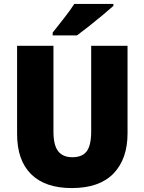

<svg xmlns="http://www.w3.org/2000/svg" viewBox="-20 -1013 735 977"><path d="M629 -335Q629 -204 557.5 -130Q486 -56 345 -56Q210 -56 138.5 -126.5Q67 -197 67 -331V-780H252V-343Q252 -274 276 -243.5Q300 -213 348 -213Q399 -213 421.5 -243.5Q444 -274 444 -344V-780H629ZM557 -983Q537 -965 503.5 -937Q470 -909 434 -880.5Q398 -852 372 -833H248V-847Q273 -879 305 -919.5Q337 -960 358 -993H557Z"/></svg>

Font: Noto Sans Malayalam UI SemiCondensed Black
Style: Regular
Weight: 900
Width: 4
Designer: Jelle Bosma - Monotype Design Team
Foundry: Monotype Imaging Inc.
Version: Version 2.104; ttfautohint (v1.8.4.7-5d5b)